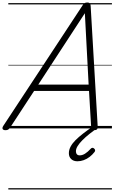

<svg xmlns="http://www.w3.org/2000/svg" viewBox="-66 -1020 909 1525"><path d="M-23 14Q-39 14 -44.5 5Q-50 -4 -40 -20L591 -979Q598 -991 606 -995.5Q614 -1000 628 -1000Q641 -1000 647 -994.5Q653 -989 654 -973L710 -14Q711 0 704.5 7Q698 14 683 14Q669 14 664 8.5Q659 3 658 -10L641 -298H205L16 -9Q6 5 -1.5 9.5Q-9 14 -23 14ZM238 -348H638L608 -915ZM549 261Q518 261 499.5 243.5Q481 226 481 197Q481 170 495 144Q509 118 534 93Q559 68 592.5 42Q626 16 665 -11L707 -8V-4Q674 20 643.5 44.5Q613 69 589 93Q565 117 551 139.5Q537 162 537 181Q537 196 544.5 205Q552 214 567 214Q588 214 609.5 200.5Q631 187 655 161Q660 155 667.5 154Q675 153 683 161Q689 167 689.5 173.5Q690 180 685 187Q668 209 646 226Q624 243 599 252Q574 261 549 261ZM0 475H823V485H0ZM0 -20H823V0H0ZM0 -505H823V-500H0ZM0 -995H823V-985H0Z"/></svg>

Font: Playwrite SK Guides
Style: Regular
Weight: 400
Designer: Veronika Burian, José Scaglione
Foundry: TypeTogether
Version: Version 1.003